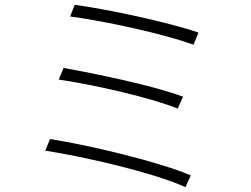

<svg xmlns="http://www.w3.org/2000/svg" viewBox="-20 -762 1040 794"><path d="M289 -742 270 -694C406 -676 656 -623 780 -577L801 -627C675 -671 418 -725 289 -742ZM243 -481 223 -433C361 -413 598 -360 715 -313L737 -362C612 -409 376 -457 243 -481ZM187 -187 167 -139C329 -114 616 -48 747 12L769 -37C633 -94 352 -161 187 -187Z"/></svg>

Font: Noto Sans KR Light
Style: Regular
Weight: 300
Designer: Ryoko NISHIZUKA 西塚涼子 (kana, bopomofo & ideographs); Paul D. Hunt (Latin, Greek & Cyrillic); Sandoll Communications 산돌커뮤니
Foundry: Adobe
Version: Version 2.004;hotconv 1.0.118;makeotfexe 2.5.65603